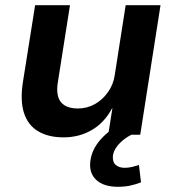

<svg xmlns="http://www.w3.org/2000/svg" viewBox="-20 -518 677 738"><path d="M224 10Q166 10 126.5 -13.5Q87 -37 72 -84.5Q57 -132 68 -202L115 -498H249L203 -206Q197 -174 202.5 -150Q208 -126 227.5 -113.5Q247 -101 279 -101Q315 -101 345 -118Q375 -135 395.5 -164.5Q416 -194 421 -229L463 -498H597L519 0H396L412 -102H411Q381 -46 332.5 -18Q284 10 224 10ZM433 200Q379 200 350.5 174Q322 148 327 103Q332 58 366 19Q400 -20 450 -42L485 0Q467 9 451.5 22Q436 35 426 50Q416 65 414 81Q412 105 425 116Q438 127 459 127Q473 127 486 124Q499 121 514 116L522 183Q501 191 480 195.5Q459 200 433 200Z"/></svg>

Font: Nunito Sans 8pt
Style: Bold Italic
Weight: 700
Italic angle: -9°
Version: Version 3.101;gftools[0.9.27]